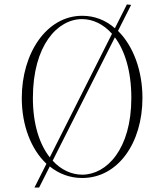

<svg xmlns="http://www.w3.org/2000/svg" viewBox="-20 -786 739 864"><path d="M551 -766 497 -659C456 -695 406 -715 350 -715C189 -715 78 -546 78 -345C78 -221 120 -114 189 -49L135 58H156L204 -37C245 -4 294 15 350 15C511 15 621 -143 621 -345C621 -468 580 -579 511 -647L570 -764ZM350 0C303 0 255 -21 217 -63L497 -618C541 -559 571 -468 571 -345C571 -115 460 0 350 0ZM128 -345C128 -582 239 -700 349 -700C397 -700 445 -678 484 -634L204 -78C159 -135 128 -224 128 -345Z"/></svg>

Font: Sprat Condensed Thin
Style: Regular
Weight: 100
Width: 3
Designer: Ethan Nakache
Foundry: Collletttivo
Version: Version 2.000;Glyphs 3.2 (3217)